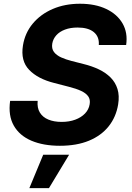

<svg xmlns="http://www.w3.org/2000/svg" viewBox="-20 -757 694 1011"><path d="M295.3 10.6Q208.2 10.6 145.4 -16.1Q82.6 -42.9 52.6 -95.6Q22.6 -148.4 33.3 -225.8H178.3Q174.8 -189 189.9 -164.3Q204.9 -139.7 234.6 -127.4Q264.2 -115.1 304.6 -115.1Q344.4 -115.1 376 -126.8Q407.5 -138.4 427.6 -159.3Q447.6 -180.2 452.1 -207.9Q456.4 -233 444.5 -249.7Q432.6 -266.5 406.7 -278.5Q380.7 -290.6 342.1 -300.2L265.3 -320.1Q179.2 -341.7 133.5 -389.2Q87.7 -436.6 100.9 -517.8Q111.5 -583.5 152.7 -632.9Q193.9 -682.3 257.8 -709.8Q321.8 -737.3 401 -737.3Q481.3 -737.3 539.3 -709.8Q597.3 -682.3 625.5 -633.3Q653.6 -584.3 644.2 -520.2H500.3Q503.3 -563.7 474 -587.9Q444.8 -612 388.8 -612Q350.7 -612 322.2 -601.2Q293.7 -590.5 276.6 -571.4Q259.6 -552.3 255.3 -528.1Q250.8 -501.3 264 -483.5Q277.2 -465.8 302.1 -454.7Q326.9 -443.6 356.7 -436L419.5 -420Q463.4 -409.3 500.1 -391.9Q536.7 -374.5 562.3 -348.9Q587.8 -323.3 598.7 -288.2Q609.6 -253.2 602.1 -207.2Q591.3 -141 552.3 -92Q513.3 -43 448.6 -16.2Q384 10.6 295.3 10.6ZM134.6 233.6 207.6 57.6H344L237.8 233.6Z"/></svg>

Font: Inter
Style: Italic
Weight: 400
Italic angle: -9.3988°
Designer: Rasmus Andersson
Foundry: rsms
Version: Version 4.001;git-66647c0bb